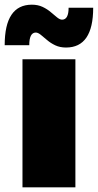

<svg xmlns="http://www.w3.org/2000/svg" viewBox="-46 -800 418 820"><path d="M50 0V-547H276V0ZM236 -597Q210 -597 190 -606.5Q170 -616 155 -629Q140 -642 128 -651.5Q116 -661 107 -661Q79 -661 79 -607H-26Q-26 -780 90 -780Q116 -780 136 -770.5Q156 -761 171 -748Q186 -735 198 -725.5Q210 -716 219 -716Q247 -716 247 -767H352Q352 -597 236 -597Z"/></svg>

Font: Montserrat Black
Style: Regular
Weight: 900
Designer: Julieta Ulanovsky
Foundry: Julieta Ulanovsky
Version: Version 9.000; ttfautohint (v1.8.4.7-5d5b)